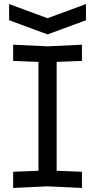

<svg xmlns="http://www.w3.org/2000/svg" viewBox="-20 -925 470 949"><path d="M45 4V-76L170 -81V-619L45 -624V-704L215 -696L385 -704V-624L260 -619V-81L385 -76V4L215 -4ZM405 -905V-825L215 -755L25 -825V-905L215 -835Z"/></svg>

Font: Tektur
Style: Regular
Weight: 400
Designer: Adam Jagosz
Foundry: Adam Jagosz
Version: Version 1.005;gftools[0.9.30]